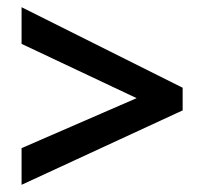

<svg xmlns="http://www.w3.org/2000/svg" viewBox="-20 -618 569 534"><path d="M40 -104 488 -311V-374L40 -598V-496L360 -345L40 -206Z"/></svg>

Font: Noto Sans Kannada SemiCondensed SemiBold
Style: Regular
Weight: 600
Width: 4
Designer: Jelle Bosma - Monotype Design Team
Foundry: Monotype Imaging Inc.
Version: Version 2.005